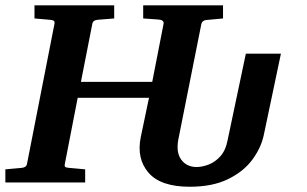

<svg xmlns="http://www.w3.org/2000/svg" viewBox="-52 -691 1161 727"><path d="M666.5 16.1Q556.2 16.1 510.3 -37.1Q464.4 -90.3 481 -171.9L512.2 -320.8H242.2L193.4 -69.8Q191.9 -61 195.3 -58.6Q198.7 -56.2 211.4 -55.2L270.5 -49.8V0H-31.7V-49.8L28.3 -55.2Q47.9 -56.6 50.3 -70.8L154.3 -601.1Q155.8 -609.9 150.9 -612.8Q146 -615.7 135.3 -616.2L78.6 -621.1V-670.9H380.4V-621.1L318.4 -616.2Q299.8 -614.7 297.4 -600.1L254.4 -380.9H524.4L567.4 -601.1Q569.8 -615.7 546.4 -617.2L490.2 -621.1V-670.9H792.5V-621.1L728.5 -615.2Q713.4 -613.3 710.4 -600.1L623 -161.6Q614.3 -112.8 634.8 -85.7Q655.3 -58.6 692.4 -58.6Q712.9 -58.6 737.3 -67.6Q761.7 -76.7 782.2 -99.1Q802.7 -121.6 810.1 -161.6L878.9 -487.8H1011.7L946.8 -179.7Q936.5 -130.9 903.1 -85.9Q869.6 -41 811 -12.5Q752.4 16.1 666.5 16.1Z"/></svg>

Font: Charis
Style: Bold Italic
Weight: 700
Italic angle: -11°
Designer: Walt Agee, Miriam Martin, Annie Olsen, Victor Gaultney, Lorna Priest, Alan Ward, Bob Hallissy, Martin Hosken, Sharon Cor
Foundry: SIL Global
Version: Version 7.000